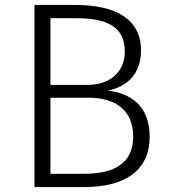

<svg xmlns="http://www.w3.org/2000/svg" viewBox="-20 -760 686 780"><path d="M417 -392C495 -406 553 -460 553 -555C553 -680 454 -740 285 -740H120V0H322C484 0 588 -64 588 -205C588 -333 507 -382 417 -392ZM292 -686C416 -686 487 -650 487 -551C487 -464 423 -415 334 -415H185V-686ZM322 -54H185V-363H341C442 -363 521 -318 521 -205C521 -95 442 -54 322 -54Z"/></svg>

Font: Glow Sans SC Normal
Style: Regular
Weight: 400
Designer: Ryoko NISHIZUKA (kana, bopomofo & ideographs); Paul D. Hunt (Latin, Greek & Cyrillic); Sandoll Communications, Soo-young
Version: Version 0.93